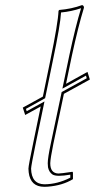

<svg xmlns="http://www.w3.org/2000/svg" viewBox="-20 -718 370 748"><path d="M320.8 -438 330.1 -408.2 229 -352.5 188 -158.2Q176.3 -100.6 175.8 -82Q175.8 -43 207.5 -42Q217.8 -42 262.2 -48.8L264.2 -45.9V-20Q223.1 4.9 166 9.3Q158.7 9.8 152.8 9.8Q98.6 9.8 91.8 -46.4Q90.8 -53.7 90.8 -61Q90.8 -72.8 110.8 -168L138.7 -303.2L78.1 -270L68.8 -298.8L147 -341.8L175.8 -481.9Q206.5 -630.9 208 -675.8L210.9 -679.2Q258.8 -683.1 299.8 -698.2Q307.1 -696.3 307.1 -688Q284.7 -615.2 259.8 -500L237.3 -391.6ZM314.9 -423.3 223.1 -372.6 250 -502Q274.4 -616.2 295.9 -686Q258.8 -673.3 217.8 -669.4Q215.3 -621.6 185.5 -480L155.8 -335.4L81.1 -293.9L84 -284.7L153.3 -322.8L120.6 -166Q101.1 -70.8 101.1 -61Q102.5 -1 152.8 0Q204.6 -0.5 253.9 -25.9V-37.6Q200.7 -28.3 184.6 -38.1Q170.9 -47.4 167 -66.4Q166 -73.7 166 -82Q166 -103 178.2 -160.2L220.2 -359.4L317.9 -413.1Z"/></svg>

Font: Linux Biolinum Outline O
Style: Italic
Weight: 400
Italic angle: -12°
Designer: Philipp H. Poll
Foundry: Philipp H. Poll
Version: Version 0.6.2